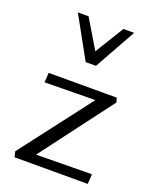

<svg xmlns="http://www.w3.org/2000/svg" viewBox="-134 -783 690 859"><g transform="rotate(20 211.5 -353.0)"><path d="M294 -364 53 -361 56 -407H380L386 -386L128 -44L393 -47L390 0H42L35 -26ZM137 -706 219 -569 303 -706H354L244 -509H195L86 -706Z"/></g></svg>

Font: QiushuiShotai Bright
Style: Regular
Weight: 400
Designer: Christian Thalmann (Catharsis Fonts)
Version: Version 1.250;